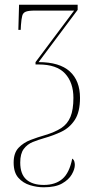

<svg xmlns="http://www.w3.org/2000/svg" viewBox="-20 -556 391 816"><path d="M166 240Q137 240 107.5 231Q78 222 58 199.5Q38 177 38 135Q38 94 59 72Q80 50 110.5 38.5Q141 27 169 19Q213 6 240 -11.5Q267 -29 279.5 -59.5Q292 -90 292 -140Q292 -205 256.5 -243.5Q221 -282 144 -282H131V-292L295 -511H128Q102 -511 90 -506.5Q78 -502 74.5 -489Q71 -476 69 -449L68 -429H58L61 -536H310V-514L144 -292Q233 -292 276.5 -252.5Q320 -213 320 -140Q320 -80 298 -46.5Q276 -13 241.5 3.5Q207 20 168 31Q143 38 119.5 47.5Q96 57 81 77Q66 97 66 135Q66 184 92 207Q118 230 166 230Q215 230 245 204.5Q275 179 287 118Q294 123 296 130.5Q298 138 298 145Q298 163 285 185.5Q272 208 243.5 224Q215 240 166 240Z"/></svg>

Font: Noto Serif Display ExtraCondensed Thin
Style: Regular
Weight: 100
Width: 2
Designer: Monotype Design Team
Foundry: Monotype Imaging Inc.
Version: Version 2.009